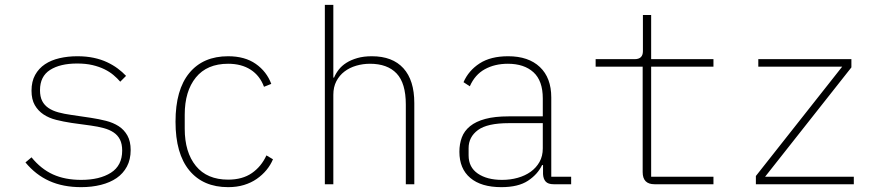

<svg xmlns="http://www.w3.org/2000/svg" viewBox="-20 -760 3640 792"><path d="M315 12Q240 12 183.5 -13.5Q127 -39 85 -90L110 -111Q149 -63 198.5 -40.5Q248 -18 315 -18Q391 -18 437.5 -47.5Q484 -77 484 -139Q484 -166 475 -184Q466 -202 449 -213.5Q432 -225 408 -231.5Q384 -238 355 -242L275 -253Q242 -258 212 -265.5Q182 -273 159.5 -288Q137 -303 123.5 -326.5Q110 -350 110 -386Q110 -424 125 -451Q140 -478 165.5 -495Q191 -512 225.5 -520Q260 -528 299 -528Q336 -528 366.5 -521.5Q397 -515 421.5 -503.5Q446 -492 465.5 -477.5Q485 -463 500 -447L476 -423Q464 -437 448 -450.5Q432 -464 410.5 -474.5Q389 -485 361.5 -491.5Q334 -498 298 -498Q228 -498 186.5 -471.5Q145 -445 145 -388Q145 -361 154 -343.5Q163 -326 180 -314.5Q197 -303 221 -296.5Q245 -290 274 -286L355 -274Q388 -269 417.5 -261.5Q447 -254 469.5 -239.5Q492 -225 505.5 -201Q519 -177 519 -141Q519 -102 503.5 -73Q488 -44 461 -25.5Q434 -7 396.5 2.5Q359 12 315 12Z M921 12Q818 12 761 -57Q704 -126 704 -258Q704 -390 761 -459Q818 -528 921 -528Q990 -528 1035 -496.5Q1080 -465 1099 -414L1069 -402Q1052 -448 1014 -472.5Q976 -497 921 -497Q834 -497 788 -440.5Q742 -384 742 -287V-229Q742 -132 788 -75.5Q834 -19 921 -19Q980 -19 1019 -46Q1058 -73 1079 -119L1106 -103Q1096 -79 1079 -58.5Q1062 -38 1039 -22Q1016 -6 986.5 3Q957 12 921 12Z M1320 -740H1355V-440H1358Q1365 -457 1377.5 -473Q1390 -489 1409 -501Q1428 -513 1454 -520.5Q1480 -528 1514 -528Q1599 -528 1644 -478.5Q1689 -429 1689 -335V0H1654V-329Q1654 -417 1616 -457Q1578 -497 1506 -497Q1477 -497 1449.5 -489Q1422 -481 1401 -465Q1380 -449 1367.5 -425Q1355 -401 1355 -369V0H1320Z M2264 0Q2241 0 2231 -11Q2221 -22 2220 -42V-79H2216Q2198 -41 2158 -14.5Q2118 12 2048 12Q1965 12 1920 -26Q1875 -64 1875 -134Q1875 -166 1885 -193Q1895 -220 1919 -239.5Q1943 -259 1982 -269.5Q2021 -280 2078 -280H2219V-354Q2219 -427 2180.5 -462Q2142 -497 2075 -497Q2021 -497 1980 -474.5Q1939 -452 1918 -404L1892 -421Q1913 -469 1958.5 -498.5Q2004 -528 2076 -528Q2160 -528 2207 -483.5Q2254 -439 2254 -358V-31H2336V0ZM2051 -18Q2085 -18 2115.5 -26.5Q2146 -35 2169 -51.5Q2192 -68 2205.5 -92Q2219 -116 2219 -148V-252H2079Q1990 -252 1951.5 -223.5Q1913 -195 1913 -149V-119Q1913 -70 1951 -44Q1989 -18 2051 -18Z M2680 0Q2631 0 2631 -50V-485H2437V-516H2598Q2632 -516 2632 -549V-698H2666V-516H2923V-485H2666V-31H2923V0Z M3098 0V-34L3454 -485H3108V-516H3492V-482L3136 -31H3502V0Z"/></svg>

Font: IBM Plex Mono ExtLt
Style: Regular
Weight: 200
Monospace: yes
Designer: Mike Abbink, Paul van der Laan, Pieter van Rosmalen
Foundry: Bold Monday
Version: Version 2.3